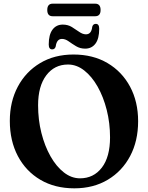

<svg xmlns="http://www.w3.org/2000/svg" viewBox="-20 -1011 808 1046"><path d="M380.5 -714Q486.5 -714 565.5 -667.5Q644.5 -621 688.5 -539Q732.5 -457 732.5 -350.5Q732.5 -243 689 -160.8Q645.5 -78.5 567.2 -31.8Q489 15 385 15Q279 15 200 -31.5Q121 -78 77.2 -161Q33.5 -244 33.5 -352.5Q33.5 -457 77 -538.8Q120.5 -620.5 198.5 -667.2Q276.5 -714 380.5 -714ZM579.5 -263Q579.5 -340.5 561.5 -411.8Q543.5 -483 512 -538.8Q480.5 -594.5 439 -627Q397.5 -659.5 350.5 -659.5Q276.5 -659.5 232 -600.5Q187.5 -541.5 187.5 -437.5Q187.5 -358.5 205.5 -287Q223.5 -215.5 255 -159.8Q286.5 -104 327.8 -71.8Q369 -39.5 416 -39.5Q490 -39.5 534.8 -97.8Q579.5 -156 579.5 -263ZM444 -746Q416.5 -746 394.5 -759.2Q372.5 -772.5 354 -785.8Q335.5 -799 317.5 -799Q289 -799 283.5 -758Q279 -742 264.5 -742Q245.5 -742 245.5 -768.5Q245.5 -822 266 -849.5Q286.5 -877 322 -877Q350 -877 371.5 -863.8Q393 -850.5 411.8 -837.2Q430.5 -824 448.5 -824Q478 -824 482.5 -865Q487 -881 502 -881Q520.5 -881 520.5 -854.5Q520.5 -800.5 500 -773.2Q479.5 -746 444 -746ZM237.5 -956.5Q237.5 -991 267 -991H498.5Q528 -991 528 -956.5Q528 -922.5 498.5 -922.5H267Q237.5 -922.5 237.5 -956.5Z"/></svg>

Font: Fraunces 72pt S050 SemiBold
Style: Regular
Weight: 600
Version: Version 1.000; ttfautohint (v1.8.3)